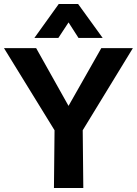

<svg xmlns="http://www.w3.org/2000/svg" viewBox="-20 -941 685 961"><path d="M250 0 253 -289 0 -700H161L323 -411L487 -700H645L394 -289L397 0ZM152 -751 274 -921H371L494 -751H373L289 -882H358L272 -751Z"/></svg>

Font: Inclusive Sans
Style: Bold
Weight: 700
Designer: Olivia King
Foundry: Olivia King
Version: Version 2.004